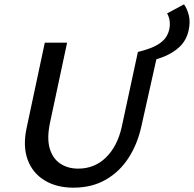

<svg xmlns="http://www.w3.org/2000/svg" viewBox="-20 -855 896 887"><path d="M319 12Q241 12 185.5 -22Q130 -56 107.5 -118Q85 -180 103 -264L187 -658H290L211 -288Q196 -217 209.5 -170Q223 -123 258 -99.5Q293 -76 341 -76Q417 -76 469.5 -127.5Q522 -179 542 -267L617 -615H710L633 -271Q615 -189 573.5 -125Q532 -61 468 -24.5Q404 12 319 12ZM623 -563 617 -615Q662 -626 691 -639.5Q720 -653 737 -671Q754 -689 761 -715Q766 -735 764 -755.5Q762 -776 752 -793L830 -835Q845 -814 852.5 -783.5Q860 -753 851 -713Q841 -669 810.5 -639.5Q780 -610 732.5 -591.5Q685 -573 623 -563Z"/></svg>

Font: Ysabeau SemiBold
Style: Italic
Weight: 600
Italic angle: -12°
Designer: Christian Thalmann (Catharsis Fonts)
Version: Version 2.002